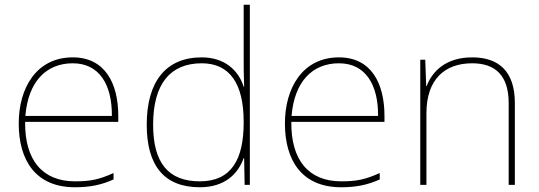

<svg xmlns="http://www.w3.org/2000/svg" viewBox="-20 -780 2276 810"><path d="M287 -538C133 -538 59 -408 59 -259C59 -104 130 10 296 10C360 10 408 0 459 -23V-50C397 -22 360 -15 296 -15C159 -15 84 -105 86 -266H479V-291C479 -430 422 -538 287 -538ZM287 -513C399 -513 453 -423 452 -291H87C99 -436 175 -513 287 -513Z M823 10C928 10 984 -46 1008 -113H1010L1012 0H1034V-760H1008V-543C1008 -501 1008 -459 1010 -414H1008C986 -484 927 -538 831 -538C681 -538 599 -437 599 -254C599 -83 671 10 823 10ZM823 -15C689 -15 626 -94 626 -254C626 -427 699 -513 831 -513C950 -513 1008 -426 1008 -266V-263C1008 -107 956 -15 823 -15Z M1410 -538C1256 -538 1182 -408 1182 -259C1182 -104 1253 10 1419 10C1483 10 1531 0 1582 -23V-50C1520 -22 1483 -15 1419 -15C1282 -15 1207 -105 1209 -266H1602V-291C1602 -430 1545 -538 1410 -538ZM1410 -513C1522 -513 1576 -423 1575 -291H1210C1222 -436 1298 -513 1410 -513Z M1972 -538C1860 -538 1803 -478 1780 -417H1778L1774 -528H1753V0H1779V-302C1779 -446 1857 -513 1972 -513C2069 -513 2126 -462 2126 -345V0H2152V-346C2152 -477 2086 -538 1972 -538Z"/></svg>

Font: Noto Sans Telugu Thin
Style: Regular
Weight: 100
Designer: Jelle Bosma - Monotype Design Team
Foundry: Monotype Imaging Inc.
Version: Version 2.005